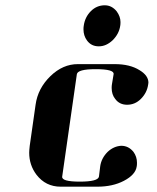

<svg xmlns="http://www.w3.org/2000/svg" viewBox="-20 -702 591 722"><path d="M89.8 -127.9Q89.8 -136.2 91.8 -153.8L113.8 -308.1Q122.1 -369.6 169.9 -416Q216.3 -460.9 272.9 -460.9H411.1Q468.8 -460.9 504.9 -438Q538.1 -418 538.1 -391.1Q538.1 -390.1 537.6 -387.5Q537.1 -384.8 537.1 -383.8Q532.7 -353 509.8 -330.1Q487.8 -308.1 458 -308.1Q429.2 -308.1 413.1 -330.1Q399.9 -346.7 399.9 -371.1Q399.9 -379.9 400.9 -384.8L407.2 -422.9Q410.2 -441.9 339.8 -441.9Q272 -441.9 269 -422.9L213.9 -38.1Q210.9 -19 279.8 -19Q349.1 -19 352.1 -38.1L356.9 -77.1Q361.3 -107.4 384.8 -130.9Q407.7 -152.3 436 -153.8Q463.4 -153.8 481.9 -130.9Q495.1 -112.8 495.1 -89.8Q495.1 -80.1 494.1 -76.2Q489.7 -44.9 445.8 -22Q403.8 0 346.2 0H208Q151.9 0 117.2 -44.9Q89.8 -81.1 89.8 -127.9ZM293.9 -591.8Q293.9 -600.1 294.9 -605Q299.3 -637.7 321.8 -660.2Q343.8 -682.1 374 -682.1Q400.4 -682.1 418.9 -659.2Q433.1 -639.6 433.1 -619.1Q433.1 -609.9 432.1 -605Q427.7 -574.7 403.8 -550.8Q379.4 -527.8 352.1 -527.8H351.1Q323.2 -527.8 307.1 -549.8Q293.9 -567.9 293.9 -591.8Z"/></svg>

Font: Hjet
Style: Italic
Weight: 400
Designer: T. Christopher White
Version: Version 1.2